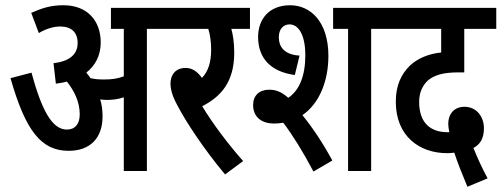

<svg xmlns="http://www.w3.org/2000/svg" viewBox="-20 -652 1912 732"><path d="M371 -208C371 -233 368 -254 362 -273C371 -272 379 -271 387 -271C410 -271 431 -274 452 -281V0H540V-542H615V-622H403V-542H452V-361C428 -352 407 -349 377 -349C357 -349 342 -350 325 -354C320 -362 314 -369 309 -375C342 -401 364 -439 364 -490C364 -574 312 -632 222 -632C173 -632 140 -621 99 -603L128 -526C155 -542 184 -551 209 -551C253 -551 276 -528 276 -488C276 -444 244 -418 184 -411L193 -333C207 -335 221 -337 235 -341C262 -307 284 -265 284 -216C284 -179 266 -158 235 -158C177 -158 138 -236 100 -375L20 -354C78 -151 138 -77 242 -77C322 -77 371 -124 371 -208Z M907 -38C850 -102 790 -182 751 -247C823 -284 873 -340 873 -451C873 -490 868 -520 862 -542H933V-622H603V-542H774C781 -522 785 -491 785 -463C785 -415 774 -380 750 -355C732 -380 712 -393 688 -393C647 -393 630 -364 630 -334C630 -311 637 -285 658 -247C686 -193 755 -86 838 13Z M1024 -181C1036 -181 1048 -182 1060 -184C1095 -138 1135 -74 1175 2L1247 -40C1212 -105 1172 -165 1133 -213C1197 -257 1232 -342 1232 -439C1232 -569 1164 -632 1086 -632C1007 -632 964 -580 964 -511C964 -434 1008 -379 1104 -366L1122 -440C1060 -444 1043 -477 1043 -510C1043 -541 1060 -559 1084 -559C1116 -559 1144 -523 1144 -441C1144 -364 1122 -308 1079 -279C1051 -304 1029 -310 1006 -310C968 -310 945 -287 945 -252C945 -203 981 -181 1024 -181ZM1395 -542H1470V-622H1250V-542H1307V0H1395Z M1762 60 1839 28C1819 -9 1799 -52 1785 -88C1808 -100 1825 -121 1825 -163C1825 -206 1798 -245 1750 -245C1719 -245 1689 -225 1689 -179C1689 -170 1691 -159 1693 -148C1690 -148 1688 -148 1686 -148C1620 -148 1578 -185 1578 -263C1578 -300 1591 -326 1611 -345C1636 -366 1670 -376 1727 -376H1750V-542H1872V-622H1458V-542H1662V-452C1615 -447 1572 -430 1542 -401C1511 -370 1489 -329 1489 -264C1489 -133 1579 -68 1685 -68C1694 -68 1703 -69 1712 -70C1724 -33 1743 15 1762 60Z"/></svg>

Font: Noto Sans Devanagari UI ExtraCondensed Medium
Style: Regular
Weight: 500
Width: 2
Designer: Jelle Bosma - Monotype Design Team
Foundry: Monotype Imaging Inc.
Version: Version 2.003